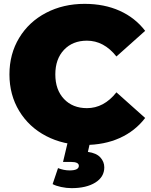

<svg xmlns="http://www.w3.org/2000/svg" viewBox="-20 -736 784 996"><path d="M29 -350Q29 -456 79.5 -539.5Q130 -623 219 -669.5Q308 -716 419 -716Q521 -716 601 -680Q681 -644 733 -576L584 -443Q519 -525 431 -525Q357 -525 312 -477.5Q267 -430 267 -350Q267 -270 312 -222.5Q357 -175 431 -175Q519 -175 584 -257L733 -124Q681 -56 601 -20Q521 16 419 16Q308 16 219 -30.5Q130 -77 79.5 -160.5Q29 -244 29 -350ZM253 219 281 136Q311 148 341 148Q389 148 389 124Q389 104 348 104H307L334 -10H450L436 52Q480 58 500.5 80.5Q521 103 521 132Q521 182 474.5 211Q428 240 351 240Q325 240 297 234Q269 228 253 219Z"/></svg>

Font: AtCorfu Sans
Style: AtCorfu Sans Black
Weight: 900
Designer: Kostas Teopoulos
Foundry: Kostas Teopoulos
Version: Version 1.00 July 8, 2025, initial release